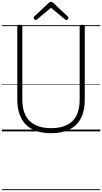

<svg xmlns="http://www.w3.org/2000/svg" viewBox="-20 -1412 1097 2063"><path d="M530 19Q441 19 373 -4Q305 -27 259 -72.5Q213 -118 189.5 -185.5Q166 -253 166 -342V-1127Q166 -1137 172.5 -1141.5Q179 -1146 193 -1146Q208 -1146 214 -1141.5Q220 -1137 220 -1127V-340Q220 -239 255 -171Q290 -103 359.5 -69Q429 -35 531 -35Q631 -35 699.5 -69Q768 -103 802 -171Q836 -239 836 -340V-1127Q836 -1137 842.5 -1141.5Q849 -1146 863 -1146Q891 -1146 891 -1127V-342Q891 -223 850 -143Q809 -63 728.5 -22Q648 19 530 19ZM365 -1197Q357 -1197 349.5 -1205Q342 -1213 342 -1221Q342 -1224 343 -1227Q344 -1230 347 -1234L503 -1380Q509 -1386 514 -1389Q519 -1392 528 -1392Q537 -1392 542.5 -1389Q548 -1386 553 -1380L710 -1233Q714 -1230 714.5 -1226.5Q715 -1223 715 -1220Q715 -1212 708 -1204.5Q701 -1197 693 -1197Q688 -1197 684.5 -1199.5Q681 -1202 676 -1206L528 -1328L381 -1206Q377 -1202 373 -1199.5Q369 -1197 365 -1197ZM0 621H1057V631H0ZM0 -20H1057V0H0ZM0 -505H1057V-500H0ZM0 -1141H1057V-1131H0Z"/></svg>

Font: Playwrite BR Guides
Style: Regular
Weight: 400
Designer: Veronika Burian, José Scaglione
Foundry: TypeTogether
Version: Version 1.003